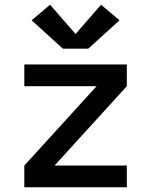

<svg xmlns="http://www.w3.org/2000/svg" viewBox="-20 -793 640 813"><path d="M83 0V-92L389 -428H83V-520H517V-428L211 -92H517V0ZM354 -587H246L114 -707L192 -773L300 -649L408 -773L486 -707Z"/></svg>

Font: Zed Mono Semibold Extended
Style: Regular
Weight: 600
Width: 7
Monospace: yes
Designer: Belleve Invis
Foundry: Belleve Invis
Version: Version 1.0.0; ttfautohint (v1.8.4)